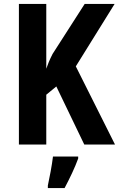

<svg xmlns="http://www.w3.org/2000/svg" viewBox="-20 -734 604 975"><path d="M564 0 365 -397 562 -714H410L247 -460C231 -429 222 -405 215 -385V-714H76V0H215V-253L266 -295L408 0ZM377 71V61H249C244 104 231 172 223 208V221H308C334 172 360 118 377 71Z"/></svg>

Font: Noto Sans Sinhala Condensed
Style: Bold
Weight: 700
Width: 3
Designer: Jelle Bosma - Monotype Design Team
Foundry: Monotype Imaging Inc.
Version: Version 2.006